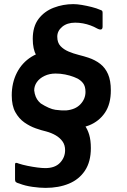

<svg xmlns="http://www.w3.org/2000/svg" viewBox="-20 -684 618 932"><path d="M53 188V114Q53 107 57.5 106.5Q62 106 71 110Q89 116 113.5 121Q138 126 161 129Q184 132 200 132Q247 132 271.5 106Q296 80 296 45Q296 20 283.5 2.5Q271 -15 250.5 -27Q230 -39 204 -46Q182 -51 153.5 -61Q125 -71 98.5 -89.5Q72 -108 54.5 -139.5Q37 -171 37 -221Q37 -282 62 -331Q87 -380 133 -408.5Q179 -437 240 -437Q260 -437 288.5 -432.5Q317 -428 346 -420.5Q375 -413 395 -403Q404 -401 406 -397Q408 -393 408 -385V-303Q408 -274 374 -293Q360 -302 339.5 -310Q319 -318 296 -322.5Q273 -327 250 -327Q220 -327 196 -315.5Q172 -304 159 -285.5Q146 -267 146 -245Q150 -211 168 -191.5Q186 -172 211 -161Q236 -150 262.5 -143Q289 -136 310 -129Q336 -120 356.5 -107Q377 -94 391 -75.5Q405 -57 413 -30Q421 -3 421 35Q421 101 392.5 144Q364 187 314.5 207.5Q265 228 201 228Q173 228 137.5 223Q102 218 74 207Q62 204 57.5 200Q53 196 53 188ZM156 -96 154 -172Q154 -177 157.5 -181Q161 -185 166 -186Q171 -187 176 -183Q220 -155 249 -151Q278 -147 301 -148Q346 -152 370.5 -178Q395 -204 395 -238Q395 -265 383 -280.5Q371 -296 350 -306Q329 -316 304 -322Q282 -328 253.5 -337.5Q225 -347 199 -365.5Q173 -384 156 -415Q139 -446 139 -495Q139 -555 167 -592Q195 -629 240.5 -646.5Q286 -664 336 -664Q354 -664 377.5 -660Q401 -656 425 -650Q449 -644 467 -636Q474 -634 476 -631Q478 -628 478 -622V-555Q478 -531 449 -547Q437 -554 419.5 -560.5Q402 -567 383 -570.5Q364 -574 345 -574Q306 -574 282 -554Q258 -534 258 -506Q258 -477 273.5 -460.5Q289 -444 312.5 -434Q336 -424 362 -417.5Q388 -411 409 -404Q442 -393 466.5 -374Q491 -355 504.5 -324Q518 -293 518 -245Q518 -179 489.5 -137Q461 -95 412.5 -75.5Q364 -56 303 -56Q274 -56 240 -61Q206 -66 176 -76Q164 -80 160 -84Q156 -88 156 -96Z"/></svg>

Font: Glory
Style: Bold
Weight: 700
Designer: Robert Leuschke
Foundry: Robert Leuschke
Version: Version 1.011